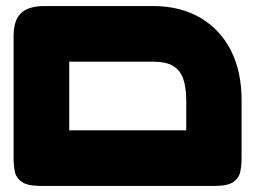

<svg xmlns="http://www.w3.org/2000/svg" viewBox="-20 -606 844 635"><path d="M117 9Q71 9 52 -4.5Q33 -18 29 -39Q25 -60 25 -83V-487Q25 -539 49.5 -562.5Q74 -586 127 -586H486Q576 -586 642 -547.5Q708 -509 743.5 -439.5Q779 -370 779 -275V-84Q779 -61 775 -39.5Q771 -18 752.5 -4.5Q734 9 688 9Q643 9 624 -3.5Q605 -16 600.5 -36Q596 -56 596 -77V-272Q596 -318 585.5 -346.5Q575 -375 551.5 -388.5Q528 -402 489 -402H209V-84Q209 -60 205 -39Q201 -18 182 -4.5Q163 9 117 9ZM108 9 109 -175H696L697 9Z"/></svg>

Font: Fredoka Expanded
Style: Bold
Weight: 700
Width: 7
Designer: Ben Nathan
Foundry: Milena B. Brandão, Ben Nathan
Version: Version 2.001